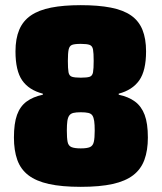

<svg xmlns="http://www.w3.org/2000/svg" viewBox="-20 -716 626 744"><path d="M293 8Q219 8 169.5 -3Q120 -14 90 -37Q60 -60 47 -96.5Q34 -133 34 -183Q34 -238 46 -271Q58 -304 83 -322.5Q108 -341 146 -349V-353Q92 -367 66 -404.5Q40 -442 40 -517Q40 -566 54.5 -600.5Q69 -635 99.5 -656Q130 -677 178 -686.5Q226 -696 293 -696Q361 -696 409.5 -686.5Q458 -677 488 -656Q518 -635 532 -600.5Q546 -566 546 -517Q546 -442 519.5 -404.5Q493 -367 440 -353V-349Q478 -341 503 -322.5Q528 -304 540.5 -271Q553 -238 553 -183Q553 -133 539.5 -96.5Q526 -60 496 -37Q466 -14 416.5 -3Q367 8 293 8ZM293 -141Q317 -141 328.5 -146Q340 -151 343.5 -166Q347 -181 347 -210Q347 -233 345 -247Q343 -261 338 -268.5Q333 -276 322 -278.5Q311 -281 293 -281Q275 -281 264.5 -278.5Q254 -276 248.5 -268.5Q243 -261 241 -247Q239 -233 239 -210Q239 -181 242 -166Q245 -151 257 -146Q269 -141 293 -141ZM293 -415Q317 -415 327.5 -418.5Q338 -422 340.5 -436Q343 -450 343 -480Q343 -510 340.5 -524Q338 -538 327.5 -542Q317 -546 293 -546Q269 -546 259 -542Q249 -538 246 -524Q243 -510 243 -480Q243 -450 245.5 -436Q248 -422 259 -418.5Q270 -415 293 -415Z"/></svg>

Font: Saira SemiCondensed Black
Style: Regular
Weight: 900
Width: 4
Designer: Hector Gatti with collaboration of the Omnibus-Type team
Foundry: Omnibus-Type
Version: Version 1.101